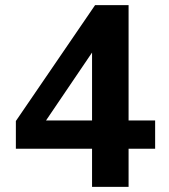

<svg xmlns="http://www.w3.org/2000/svg" viewBox="-20 -729 660 749"><path d="M339.1 -259H159.5L339.1 -524ZM339.1 -148.9V0H481.6V-148.9H585.2V-259H481.6V-709.1H351L41.9 -256.9V-148.9Z"/></svg>

Font: Estedad VF
Style: Regular
Weight: 100
Designer: Amin Abedi
Version: Version 7.3